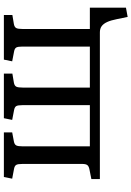

<svg xmlns="http://www.w3.org/2000/svg" viewBox="140 -688 695 1016"><g transform="rotate(-90 488.0 -180.5)"><path d="M906 147 894 89Q888 58 879 38.5Q870 19 857 9.5Q844 0 824 0H48V-45L98 -55Q115 -58 121.5 -66Q128 -74 128 -93V-410Q128 -434 123 -442.5Q118 -451 103 -454L50 -464L59 -508H295V-464L247 -455Q231 -452 226 -442.5Q221 -433 221 -407V-53H439V-411Q439 -434 434 -442.5Q429 -451 413 -454L361 -464L370 -508H606V-463L558 -455Q542 -452 537 -442.5Q532 -433 532 -407V-53H749V-411Q749 -434 744 -442.5Q739 -451 723 -454L671 -464L680 -508H916V-463L868 -455Q852 -452 847 -442.5Q842 -433 842 -407V-53H955V138Z"/></g></svg>

Font: Literata 18pt
Style: Regular
Weight: 400
Designer: Latin by Veronika Burian and Jose Scaglione. Greek by Irene Vlachou. Cyrillic by Vera Evstafieva.
Foundry: TypeTogether
Version: Version 3.103;gftools[0.9.29]